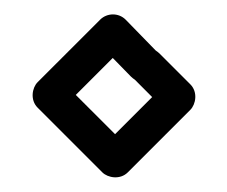

<svg xmlns="http://www.w3.org/2000/svg" viewBox="-20 -196 316 267"><path d="M85.4 -64 136.8 -115.4 162.1 -89.5C163.9 -87.7 165.6 -86.5 167.6 -85.1L191.6 -61L140 -9.4ZM32.3 -81.7C24.7 -74.1 21.6 -57 32.3 -46.3L122.3 43.7C129.9 51.3 147 54.4 157.7 43.7L244.7 -43.3C252.3 -50.9 255.4 -68 244.7 -78.7L201.7 -121.7C200.3 -123.1 198.2 -124.6 196.5 -125.8L154.9 -168.5C145 -178.6 128.9 -178.2 119.3 -168.7Z"/></svg>

Font: Tape
Style: Regular
Weight: 500
Foundry: Cannot Into Space Fonts
Version: Version 0.97